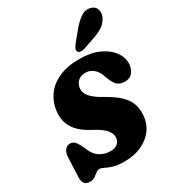

<svg xmlns="http://www.w3.org/2000/svg" viewBox="-228 -1110 1155 1262"><g transform="rotate(-30 349.5 -478.5)"><path d="M343.5 15Q292 15 259.8 4.8Q227.5 -5.5 207.8 -15.8Q188 -26 174.5 -26Q161 -26 148 -15.2Q135 -4.5 119 6.2Q103 17 80.5 17Q54.5 17 41.2 1.5Q28 -14 29.5 -49L35.5 -192Q37 -228.5 52 -247.8Q67 -267 91 -267Q114 -267 128.2 -250Q142.5 -233 157.5 -200L172.5 -167Q190 -129 224.5 -109.5Q259 -90 300.5 -90Q333 -90 351.5 -105.5Q370 -121 373 -144.5Q377.5 -176.5 353 -207Q328.5 -237.5 261.5 -272.5Q182 -314 147.8 -367.8Q113.5 -421.5 122 -496Q129 -557 163.8 -607.2Q198.5 -657.5 263 -687.5Q327.5 -717.5 422.5 -717.5Q508.5 -717.5 569 -689.8Q629.5 -662 661 -619Q692.5 -576 690.5 -529.5Q689.5 -493 669 -465.8Q648.5 -438.5 609 -438.5Q578 -438.5 557.2 -453.8Q536.5 -469 520 -511.5L507 -545.5Q494 -580 468.8 -599.8Q443.5 -619.5 412 -619.5Q376 -619.5 355.5 -601Q335 -582.5 329.5 -551Q324.5 -521 347.8 -489.5Q371 -458 434 -423Q504.5 -384 542.2 -347.5Q580 -311 593 -271.5Q606 -232 602 -183Q597.5 -126.5 564.5 -81.8Q531.5 -37 475 -11Q418.5 15 343.5 15ZM513.5 -892Q548.5 -934.5 583.2 -957.8Q618 -981 656 -970.5Q689 -961 696.8 -931.8Q704.5 -902.5 688.5 -872Q672 -842.5 646 -824Q620 -805.5 572.5 -789.5L485 -759.5Q469.5 -754 455 -755.8Q440.5 -757.5 435 -767.5Q429.5 -779 436 -792Q442.5 -805 453.5 -819Z"/></g></svg>

Font: Fraunces 9pt S100 Black
Style: Italic
Weight: 900
Italic angle: -16°
Version: Version 1.000; ttfautohint (v1.8.3)